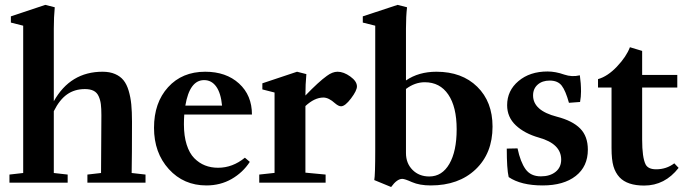

<svg xmlns="http://www.w3.org/2000/svg" viewBox="-20 -746 2818 784"><path d="M18.6 0V-33.2L74.7 -39.6V-641.1L24.4 -653.8V-679.2L165 -726.1L203.6 -716.3Q199.7 -676.3 199.7 -629.4V-332.5Q267.1 -453.1 398.9 -453.1Q428.2 -453.1 449.7 -443.8Q471.2 -434.6 484.4 -418.2Q497.6 -401.9 505.4 -375.5Q513.2 -349.1 516.1 -319.6Q519 -290 519 -249.5Q519 -107.9 517.6 -39.6L574.2 -33.2V0H336.9V-33.2L392.6 -39.6Q394 -269.5 394 -275.9Q394 -303.2 391.8 -320.6Q389.6 -337.9 382.8 -353Q376 -368.2 362.3 -375.2Q348.6 -382.3 326.7 -382.3Q284.7 -382.3 253.9 -360.6Q223.1 -338.9 199.7 -292V-39.6L256.3 -33.2V0Z M822.8 11.2Q730 11.2 669.4 -55.4Q608.9 -122.1 608.9 -224.1Q608.9 -326.7 666.3 -389.9Q723.6 -453.1 817.9 -453.1Q903.3 -453.1 956.1 -405Q1008.8 -356.9 1008.8 -278.3H732.4Q731 -258.8 731 -238.3Q731 -190.9 742.2 -155.5Q753.4 -120.1 773.2 -100.1Q793 -80.1 817.1 -70.6Q841.3 -61 870.6 -61Q929.7 -61 980 -102.1L1000 -85Q971.7 -41.5 925.8 -15.1Q879.9 11.2 822.8 11.2ZM813.5 -418.9Q754.4 -418.9 736.8 -314.9H886.7Q881.8 -366.2 862.8 -392.6Q843.8 -418.9 813.5 -418.9Z M1038.6 0V-33.2L1101.1 -40V-368.2L1051.3 -380.9V-405.8L1192.9 -453.1L1231 -443.4Q1227.1 -401.9 1227.1 -356Q1281.7 -412.6 1314.5 -436Q1337.4 -453.1 1358.4 -453.1Q1383.3 -453.1 1410.4 -433.6Q1437.5 -414.1 1437.5 -393.1Q1437.5 -376 1413.3 -344Q1389.2 -312 1372.6 -312Q1362.3 -312 1348.1 -324.2Q1322.3 -347.7 1300.3 -347.7Q1264.6 -347.7 1227.1 -313V-41L1309.6 -33.2V0Z M1577.1 17.6 1508.3 -10.7Q1512.2 -31.2 1512.2 -134.8V-641.1L1461.4 -653.8V-679.2L1603.5 -726.1L1642.1 -716.3Q1637.7 -678.7 1637.7 -629.4V-417.5Q1689.5 -453.1 1762.2 -453.1Q1866.2 -453.1 1928.7 -391.8Q1991.2 -330.6 1991.2 -229Q1991.2 -120.1 1922.1 -54.4Q1853 11.2 1738.8 11.2Q1693.4 11.2 1662.1 -2.4Q1632.8 -15.6 1622.6 -15.6Q1601.1 -15.6 1577.1 17.6ZM1637.7 -121.1Q1637.7 -79.1 1664.6 -52.2Q1691.4 -25.4 1732.9 -25.4Q1785.2 -25.4 1814.9 -76.9Q1844.7 -128.4 1844.7 -218.3Q1844.7 -309.6 1810.5 -359.9Q1776.4 -410.2 1714.4 -410.2Q1674.3 -410.2 1637.7 -382.8Z M2195.8 11.2Q2107.4 11.2 2057.1 -22.9Q2049.3 -56.6 2049.3 -139.2L2093.3 -140.1Q2105 -84.5 2126 -55.2Q2147 -25.9 2188.5 -25.9Q2225.6 -25.9 2248.5 -44.2Q2271.5 -62.5 2271.5 -94.2Q2271.5 -158.7 2180.7 -184.1Q2122.1 -200.7 2086.4 -234.1Q2050.8 -267.6 2050.8 -316.4Q2050.8 -376 2097.2 -415Q2143.6 -454.1 2215.8 -454.1Q2248.5 -454.1 2284.2 -441.4Q2315.4 -430.7 2347.7 -438.5Q2352.5 -406.2 2352.5 -372.6Q2352.5 -350.6 2348.6 -329.6L2303.2 -326.2Q2289.6 -375.5 2273.7 -396.2Q2257.8 -417 2224.6 -417Q2194.3 -417 2175.5 -400.4Q2156.7 -383.8 2156.7 -356.4Q2156.7 -294.4 2253.9 -269.5Q2317.9 -252.9 2349.1 -221.2Q2380.4 -189.5 2380.4 -134.8Q2380.4 -66.4 2331.1 -27.6Q2281.7 11.2 2195.8 11.2Z M2610.4 11.7Q2541.5 11.7 2509.8 -22Q2492.7 -40.5 2484.9 -67.1Q2477.1 -93.8 2477.1 -141.6V-388.7H2421.9V-422.9Q2461.4 -434.1 2499.5 -474.4Q2537.6 -514.6 2552.2 -553.2L2602.1 -538.1V-439.9H2745.6V-388.7H2602.1V-176.3Q2602.1 -103 2616.2 -74.7Q2626.5 -54.7 2659.2 -54.7Q2701.2 -54.7 2733.4 -79.1L2751 -60.5Q2694.8 11.7 2610.4 11.7Z"/></svg>

Font: Elstob 10pt
Style: Bold
Weight: 700
Designer: Peter S. Baker
Version: Version 1.015